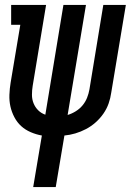

<svg xmlns="http://www.w3.org/2000/svg" viewBox="-20 -550 540 775"><path d="M114 205 149 -3Q126 -7 104 -16.5Q82 -26 65.5 -41Q49 -56 38 -77Q27 -98 22 -120.5Q17 -143 18 -168Q19 -193 23 -217L62 -450H25V-530H166L112 -204Q109 -186 109 -167.5Q109 -149 115.5 -133Q122 -117 134 -105Q146 -93 163 -87L236 -530H327L253 -86Q270 -91 286 -101Q302 -111 313.5 -125Q325 -139 331.5 -155.5Q338 -172 341 -189L397 -530H488L429 -176Q426 -154 418.5 -132.5Q411 -111 397.5 -91.5Q384 -72 366 -56Q348 -40 327 -29Q306 -18 284 -11.5Q262 -5 240 -3L205 205Z"/></svg>

Font: Iosevka Slab Medium Oblique
Style: Regular
Weight: 500
Italic angle: -9°
Monospace: yes
Designer: Belleve Invis
Foundry: Belleve Invis
Version: Version 11.1.1; ttfautohint (v1.8.3)